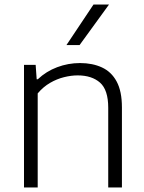

<svg xmlns="http://www.w3.org/2000/svg" viewBox="-20 -828 638 848"><path d="M86 0V-541.5H137.5L142 -478H147Q184 -513 232.5 -531.2Q281 -549.5 333.5 -549.5Q388.5 -549.5 430.2 -530.2Q472 -511 495.2 -468Q518.5 -425 518.5 -353.5V0H458V-352Q458 -431 421.8 -463Q385.5 -495 323 -495Q294.5 -495 263 -487.2Q231.5 -479.5 201.2 -462Q171 -444.5 146.5 -415.5V0ZM273.5 -629 393 -808H461.5L331.5 -629Z"/></svg>

Font: Encode Sans SemiExpanded Light
Style: Regular
Weight: 300
Width: 6
Designer: Multiple Designers
Foundry: Impallari Type
Version: Version 3.002